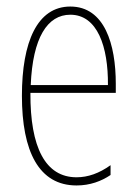

<svg xmlns="http://www.w3.org/2000/svg" viewBox="-20 -557 420 587"><path d="M195 -537C94 -537 47 -429 47 -264C47 -94 99 10 214 10C255 10 290 -3 318 -22V-52C283 -27 249 -15 214 -15C119 -15 72 -106 73 -273H334V-301C334 -421 300 -537 195 -537ZM195 -512C278 -512 311 -414 310 -297H74C80 -442 125 -512 195 -512Z"/></svg>

Font: Noto Sans Georgian ExtraCondensed Thin
Style: Regular
Weight: 100
Width: 2
Designer: Monotype Design Team, Akaki Razmadze
Foundry: Google LLC
Version: Version 2.005